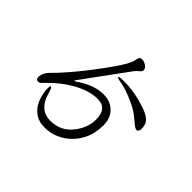

<svg xmlns="http://www.w3.org/2000/svg" viewBox="-172 -1038 1344 1344"><g transform="rotate(45 500.0 -365.5)"><path d="M872 -398H868Q856 -398 834.5 -415.5Q813 -433 785 -456Q757 -479 716 -499Q614 -548 548 -557Q516 -562 516 -569.5Q516 -577 546 -577L570 -578Q647 -578 728 -556.5Q809 -535 840 -515Q871 -495 879.5 -474.5Q888 -454 888 -429Q888 -404 872 -398ZM617 -249Q617 -360 524 -360Q435 -360 334 -300Q262 -258 194 -190L163 -159Q154 -150 141 -150Q120 -150 120 -176V-182Q125 -222 157 -252Q189 -282 255.5 -359Q322 -436 405.5 -550Q489 -664 509 -712Q516 -730 518 -745Q520 -760 526 -768Q532 -776 548.5 -776Q565 -776 585.5 -763.5Q606 -751 608 -731V-730Q608 -716 591.5 -703.5Q575 -691 558 -668Q340 -368 328.5 -353.5Q317 -339 317 -336.5Q317 -334 320.5 -334Q324 -334 344 -348Q440 -412 530 -412Q596 -412 639 -371Q682 -330 682 -258Q682 -186 658.5 -131Q635 -76 595 -36.5Q555 3 505.5 24Q456 45 404 45Q352 45 318 26Q258 -9 236 -82Q222 -130 222 -160Q222 -190 229 -190Q240 -190 254 -137Q268 -84 303.5 -50.5Q339 -17 396 -17Q499 -17 560 -96Q617 -168 617 -249Z"/></g></svg>

Font: ToneOZ-Pinyin-WenKai-Regular
Style: Regular
Weight: 400
Designer: Fontworks Inc.
Foundry: ToneOZ
Version: Version 0.240331